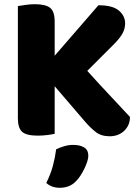

<svg xmlns="http://www.w3.org/2000/svg" viewBox="-20 -637 655 913"><path d="M240 -227V-1Q229 2 206 5Q183 8 159 8Q106 8 85.5 -10Q65 -28 65 -75V-608Q77 -610 100 -613.5Q123 -617 146 -617Q196 -617 218 -600Q240 -583 240 -534V-372L448 -612Q516 -612 545.5 -586.5Q575 -561 575 -526Q575 -500 562 -477Q549 -454 520 -425L395 -300Q460 -228 513 -172Q566 -116 598 -81Q598 -59 590 -42Q582 -25 568.5 -13Q555 -1 538 5Q521 11 502 11Q461 11 435 -9.5Q409 -30 385 -58ZM343 223Q326 241 306.5 248.5Q287 256 264 256Q226 256 200 233Q221 191 231.5 151.5Q242 112 247 73Q263 65 284.5 58.5Q306 52 328 52Q360 52 380 64Q400 76 400 104Q400 116 394.5 132.5Q389 149 381 165.5Q373 182 363 197.5Q353 213 343 223Z"/></svg>

Font: Baloo Paaji 2 ExtraBold
Style: Regular
Weight: 800
Designer: Shuchita Grover, Noopur Datye and Ek Type
Foundry: Ek Type
Version: Version 1.640;hotconv 1.0.111;makeotfexe 2.5.65597; ttfautoh